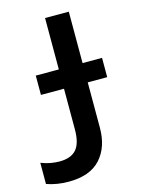

<svg xmlns="http://www.w3.org/2000/svg" viewBox="-175 -792 810 1086"><g transform="rotate(-15 230.5 -249.5)"><path d="M90 215Q215 215 276.5 147Q338 79 338 -34V-300H452V-413H338V-714H199V-413H64V-300H199V-62Q199 19 167.5 55Q136 91 69 91Q46 91 19 86.5Q-8 82 -39 70V194Q20 215 90 215Z"/></g></svg>

Font: Noto Sans Mono UI Condensed ExtraBold
Style: Regular
Weight: 800
Width: 3
Designer: Monotype Design team
Foundry: Monotype Imaging Inc.
Version: 1.000